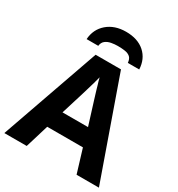

<svg xmlns="http://www.w3.org/2000/svg" viewBox="-216 -1076 1122 1213"><g transform="rotate(30 345.0 -469.5)"><path d="M526.9 0 475.1 -169.9H214.8L163.1 0H0L252 -716.8H437L689.9 0ZM387.2 -462.9Q375 -502.9 374 -505.9Q371.6 -514.2 366.2 -531.7Q360.8 -549.3 358.4 -559.1Q353 -574.7 345.2 -606Q338.9 -582 332 -556.6Q319.3 -513.7 315.4 -500.5Q309.1 -477.1 304.2 -462.9L252.9 -296.9H439ZM347.2 -939Q432.6 -939 483.4 -894Q533.7 -849.1 537.1 -773.9H454.1Q451.7 -801.8 437.5 -814.9Q422.4 -828.1 398.4 -831.5Q376.5 -835 346.2 -835Q323.2 -835 299.3 -830.6Q275.4 -826.2 258.3 -813Q241.2 -799.8 238.3 -773.9H153.3Q158.2 -847.2 210.9 -893.1Q264.2 -939 347.2 -939Z"/></g></svg>

Font: Droid Sans Thai
Style: Bold
Weight: 700
Designer: Steve Matteson
Foundry: Ascender Corporation
Version: Version 1.00